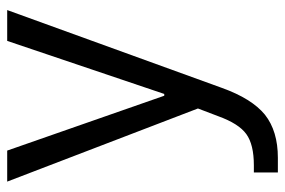

<svg xmlns="http://www.w3.org/2000/svg" viewBox="-147 -398 777 523"><g transform="rotate(-90 241.5 -136.5)"><path d="M207.5 14.2 186.5 69.3C172.9 106.9 156.7 132.3 137.7 146C118.7 159.7 90.3 166.5 52.7 166.5H33.2V231.9H73.2C121.6 231.9 160.6 220.2 190.4 196.8C219.7 172.9 244.1 133.8 263.7 79.1L475.6 -505.4H391.6L247.1 -77.6H242.2L92.8 -505.4H8.3Z"/></g></svg>

Font: Estedad Regular
Style: Regular
Weight: 400
Designer: Amin Abedi
Version: Version 7.3